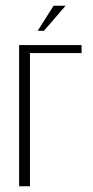

<svg xmlns="http://www.w3.org/2000/svg" viewBox="-20 -653 326 673"><path d="M47 0V-495H266V-467H85V0ZM112 -545 168 -633H210L134 -545Z"/></svg>

Font: Alumni Sans ExtraLight
Style: Regular
Weight: 250
Version: Version 1.018